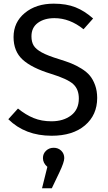

<svg xmlns="http://www.w3.org/2000/svg" viewBox="-20 -721 585 1037"><path d="M270 -701.2Q338.4 -701.2 387.7 -681.6Q437 -662.1 482.9 -621.1L431.2 -563Q356.9 -623 273.9 -623Q219.7 -623 184.8 -597.7Q149.9 -572.3 149.9 -524.9Q149.9 -494.6 161.9 -474.9Q173.8 -455.1 206.1 -437.5Q238.3 -419.9 300.8 -400.9Q338.4 -389.2 364.7 -378.7Q391.1 -368.2 419.7 -350.6Q448.2 -333 465.3 -312.5Q482.4 -292 493.7 -261Q504.9 -230 504.9 -191.9Q504.9 -100.1 439 -43.9Q373 12.2 258.8 12.2Q115.7 12.2 24.9 -77.1L77.1 -134.8Q119.1 -100.6 161.9 -83.3Q204.6 -65.9 257.8 -65.9Q322.3 -65.9 364 -97.7Q405.8 -129.4 405.8 -189Q405.8 -239.3 375 -267.1Q344.2 -294.9 256.8 -321.8Q151.4 -354 102.3 -398.9Q53.2 -443.8 53.2 -521Q53.2 -600.6 114 -650.9Q174.8 -701.2 270 -701.2ZM327.1 132.8Q327.1 154.8 300.8 210L259.8 295.9H207L235.8 180.2Q211.9 159.7 211.9 132.8Q211.9 108.9 228.8 93Q245.6 77.1 270 77.1Q294.4 77.1 310.8 93Q327.1 108.9 327.1 132.8Z"/></svg>

Font: FiraGO
Style: Regular
Weight: 400
Designer: bBox Type
Foundry: bBox Type GmbH
Version: Version 1.001;PS 001.001;hotconv 1.0.88;makeotf.lib2.5.64775